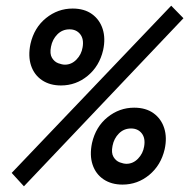

<svg xmlns="http://www.w3.org/2000/svg" viewBox="-20 -643 664 674"><path d="M64 11 21 -36 581 -623 624 -579ZM410 5Q371 5 343.5 -13.5Q316 -32 305 -65Q294 -98 303 -141Q316 -198 357.5 -231.5Q399 -265 451 -265Q492 -265 519 -245.5Q546 -226 556.5 -193Q567 -160 558 -119Q545 -63 504 -29Q463 5 410 5ZM424 -68Q447 -68 464.5 -86Q482 -104 486 -129Q491 -158 477.5 -175Q464 -192 440 -192Q415 -192 397.5 -174.5Q380 -157 375 -131Q370 -106 378.5 -92Q387 -78 400.5 -73Q414 -68 424 -68ZM194 -343Q155 -343 127.5 -361.5Q100 -380 89 -413Q78 -446 87 -489Q100 -546 141.5 -579.5Q183 -613 235 -613Q276 -613 303 -593.5Q330 -574 340.5 -541Q351 -508 342 -467Q329 -411 288 -377Q247 -343 194 -343ZM208 -416Q231 -416 248.5 -434Q266 -452 270 -477Q275 -506 261.5 -523Q248 -540 224 -540Q199 -540 181.5 -522.5Q164 -505 159 -479Q154 -454 162.5 -440Q171 -426 184.5 -421Q198 -416 208 -416Z"/></svg>

Font: Ysabeau
Style: Bold Italic
Weight: 700
Italic angle: -12°
Designer: Christian Thalmann (Catharsis Fonts)
Version: Version 2.002